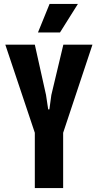

<svg xmlns="http://www.w3.org/2000/svg" viewBox="-20 -956 498 976"><path d="M157 0V-281L7 -729H157L214 -473L225 -400H231L241 -473L302 -729H450L301 -281V0ZM173 -791 232 -936H376L285 -791Z"/></svg>

Font: Mona Sans Condensed
Style: Bold
Weight: 700
Width: 3
Designer: Deni Anggara
Foundry: GitHub
Version: Version 2.000